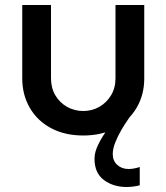

<svg xmlns="http://www.w3.org/2000/svg" viewBox="-20 -530 666 768"><path d="M313 12Q239 12 184 -17.5Q129 -47 99 -99Q69 -151 69 -216V-510H184V-217Q184 -178 201.5 -148.5Q219 -119 248.5 -102.5Q278 -86 313 -86Q348 -86 377 -102.5Q406 -119 424 -148.5Q442 -178 442 -217V-510H557V-216Q557 -151 526.5 -99Q496 -47 441.5 -17.5Q387 12 313 12ZM487 218Q433 218 395.5 190Q358 162 358 105Q358 78 374 46Q390 14 412 -15Q434 -44 451.5 -63.5Q469 -83 472 -86L503 -68Q501 -64 489.5 -48Q478 -32 464.5 -8.5Q451 15 441 40Q431 65 431 87Q431 113 449 129.5Q467 146 494 146Q515 146 539 138V211Q530 214 514.5 216Q499 218 487 218Z"/></svg>

Font: MuseoModerno Medium
Style: Regular
Weight: 500
Designer: Pablo Cosgaya, Héctor Gatti, Marcela Romero, and the Authors of The MuseoModerno Project.
Foundry: Omnibus-Type Team
Version: Version 1.001